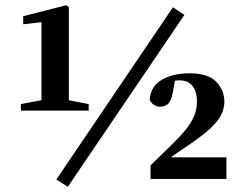

<svg xmlns="http://www.w3.org/2000/svg" viewBox="-20 -686 924 736"><path d="M60 -262V-287L150 -304H233L320 -287V-262ZM139 -262V-601L69 -593V-624L234 -666L244 -659V-262ZM240 30 196 2 643 -658 687 -629ZM557 0V-52L641 -134Q671 -163 692 -189Q713 -215 724 -241Q735 -267 735 -296Q735 -337 717 -357.5Q699 -378 669 -378Q654 -378 640 -375.5Q626 -373 608 -365L653 -390L642 -330Q636 -298 623.5 -287.5Q611 -277 594 -277Q582 -277 571 -283.5Q560 -290 554 -303Q557 -355 600 -380Q643 -405 706 -405Q777 -405 808.5 -373Q840 -341 840 -296Q840 -264 822 -235.5Q804 -207 769 -178.5Q734 -150 681 -115L604 -62L625 -95V-83H848V0Z"/></svg>

Font: Source Serif 4 36pt
Style: Bold
Weight: 700
Designer: Frank Grießhammer
Foundry: Adobe Systems Incorporated
Version: Version 4.004;hotconv 1.0.116;makeotfexe 2.5.65601